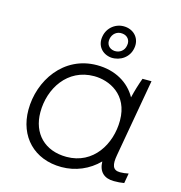

<svg xmlns="http://www.w3.org/2000/svg" viewBox="-110 -845 891 947"><g transform="rotate(15 335.5 -371.0)"><path d="M556 4C575 4 590 3 608 0L617 -51C602 -48 589 -46 574 -46C535 -46 529 -74 538 -124L608 -520H562C550 -487 539 -451 531 -417C494 -484 422 -527 329 -527C158 -527 58 -376 58 -227C58 -91 148 4 288 4C359 4 426 -24 476 -75C477 -23 506 4 556 4ZM329 -471C405 -471 508 -426 508 -292C508 -172 436 -51 299 -51C188 -51 118 -122 118 -231C118 -352 193 -471 329 -471ZM385 -581C433 -578 476 -608 484 -656C493 -703 462 -742 414 -746C367 -750 325 -718 317 -671C308 -623 338 -586 385 -581ZM392 -617C364 -620 349 -641 354 -668C359 -695 381 -713 408 -710C435 -708 452 -686 446 -659C442 -632 419 -615 392 -617Z"/></g></svg>

Font: Fixel Display Light
Style: Italic
Weight: 300
Italic angle: -10°
Designer: AlfaBravo + MacPaw
Foundry: Kyrylo Tkachov, Marchela Mozhyna, Serhii Makarenko, Maria Weinstein, Zakhar Kryvoshyya
Version: Version 1.210;Glyphs 3.2 (3217)